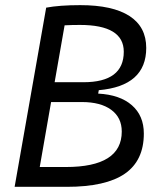

<svg xmlns="http://www.w3.org/2000/svg" viewBox="-20 -723 626 743"><path d="M36.6 0 158.7 -693.4Q210.4 -703.1 290.5 -703.1Q416 -703.1 481 -661.1Q545.9 -619.1 545.9 -537.6Q545.9 -390.1 362.3 -374L359.9 -360.8Q443.8 -356.4 490.2 -315.9Q536.6 -275.4 536.6 -206.1Q536.6 -101.6 463.1 -50.8Q389.6 0 238.3 0ZM133.8 -76.7H234.9Q451.2 -76.7 451.2 -213.9Q451.2 -268.1 410.4 -298.1Q369.6 -328.1 296.9 -328.1H177.7ZM191.4 -404.8H302.7Q459 -404.8 459 -522.9Q459 -626.5 289.1 -626.5Q257.8 -626.5 230 -625Z"/></svg>

Font: Cascadia Mono PL SemiLight
Style: Italic
Weight: 350
Italic angle: -10°
Monospace: yes
Designer: Aaron Bell
Foundry: Saja Typeworks
Version: Version 2404.023; ttfautohint (v1.8.4)